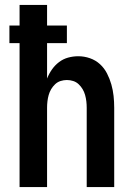

<svg xmlns="http://www.w3.org/2000/svg" viewBox="-20 -755 540 775"><path d="M59 0V-581H18V-652H59V-735H170V-652H250V-581H170V-438Q178 -458 190 -475Q202 -492 218.5 -504.5Q235 -517 255 -522.5Q275 -528 296 -528Q320 -528 343 -520Q366 -512 383.5 -496Q401 -480 412 -458.5Q423 -437 429.5 -414Q436 -391 438.5 -367.5Q441 -344 441 -320V0H330V-320Q330 -333 328.5 -346Q327 -359 323.5 -371.5Q320 -384 313.5 -395Q307 -406 297.5 -415Q288 -424 275.5 -428Q263 -432 250 -432Q237 -432 224.5 -428Q212 -424 202.5 -415Q193 -406 186.5 -395Q180 -384 176.5 -371.5Q173 -359 171.5 -346Q170 -333 170 -320V0Z"/></svg>

Font: Zed Mono
Style: Bold
Weight: 700
Monospace: yes
Designer: Belleve Invis
Foundry: Belleve Invis
Version: Version 1.0.0; ttfautohint (v1.8.4)